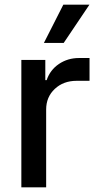

<svg xmlns="http://www.w3.org/2000/svg" viewBox="-20 -802 424 822"><path d="M71.4 0V-545.5H174V-458.8H179.7Q194.6 -502.8 232.4 -528.2Q270.2 -553.6 318.2 -553.6H363.3V-456H307.9Q251.4 -456 214.5 -421.3Q177.6 -386.7 177.6 -333.1V0ZM168 -618.3 251.1 -782H362.9L252.8 -618.3Z"/></svg>

Font: Inter Zeller Medium
Style: Regular
Weight: 500
Designer: Rasmus Andersson; Joe Bland
Foundry: zeller
Version: Version 3.015;git-dec3a8cb1